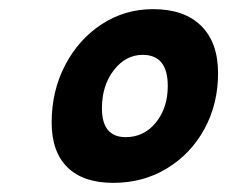

<svg xmlns="http://www.w3.org/2000/svg" viewBox="-20 -774 497 420"><path d="M228 -374Q162 -374 127.5 -408Q93 -442 93 -506Q93 -575 122.5 -631.5Q152 -688 202.5 -721Q253 -754 315 -754Q383 -754 420 -717.5Q457 -681 457 -614Q457 -546 427 -491.5Q397 -437 345 -405.5Q293 -374 228 -374ZM255 -474Q295 -474 321 -506Q347 -538 347 -586Q347 -654 292 -654Q255 -654 229 -620.5Q203 -587 203 -537Q203 -474 255 -474Z"/></svg>

Font: Petrona Black
Style: Italic
Weight: 900
Italic angle: -9°
Designer: Ringo R. Seeber
Foundry: Ringo R. Seeber
Version: Version 2.001; ttfautohint (v1.8.3)